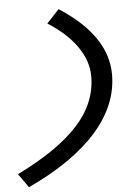

<svg xmlns="http://www.w3.org/2000/svg" viewBox="-74 -854 750 1050"><g transform="rotate(-5 301.0 -329.0)"><path d="M548 -426Q548 -259 419.5 -113Q291 33 42 149L-12 73Q216 -39 325 -160Q434 -281 434 -426Q434 -509 379.5 -588Q325 -667 220 -734L288 -807Q418 -723 483 -628Q548 -533 548 -426Z"/></g></svg>

Font: Intel One Mono Medium
Style: Italic
Weight: 500
Italic angle: -16°
Monospace: yes
Designer: Fred Shallcrass
Foundry: Frere-Jones Type LLC
Version: Version 1.400;hotconv 1.1.0;makeotfexe 2.6.0;FJTRelease1.4